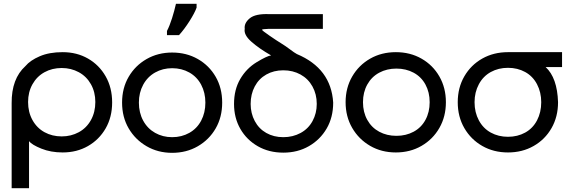

<svg xmlns="http://www.w3.org/2000/svg" viewBox="-20 -783 3002 1005"><path d="M567 -247Q567 -170 533 -111Q499 -52 440.5 -18.5Q382 15 308 15Q246 15 196.5 -5Q147 -25 132 -44V202H41V-243Q40 -371 113 -437Q138 -467 188 -488.5Q238 -510 308 -510Q382 -510 440.5 -476.5Q499 -443 533 -383.5Q567 -324 567 -247ZM479 -249Q479 -301 456 -342Q433 -383 392.5 -405Q352 -427 303 -427Q253 -427 213 -405Q173 -383 150 -342Q127 -301 127 -249Q127 -196 150 -154.5Q173 -113 213 -91Q253 -69 303 -69Q352 -69 392.5 -91Q433 -113 456 -154.5Q479 -196 479 -249Z M619 -246Q619 -322 653.5 -381Q688 -440 747.5 -474Q807 -508 881 -508Q956 -508 1015.5 -474Q1075 -440 1109 -381Q1143 -322 1143 -246Q1143 -170 1109 -111Q1075 -52 1015.5 -17.5Q956 17 881 17Q807 17 747.5 -17.5Q688 -52 653.5 -111Q619 -170 619 -246ZM1055 -246Q1055 -298 1033 -339.5Q1011 -381 971 -403.5Q931 -426 881 -426Q832 -426 792 -403.5Q752 -381 729.5 -339.5Q707 -298 707 -246Q707 -193 729.5 -151.5Q752 -110 792 -87.5Q832 -65 881 -65Q931 -65 971 -87.5Q1011 -110 1033 -151.5Q1055 -193 1055 -246ZM854 -621Q868 -648 880.5 -687.5Q893 -727 901 -763H1009V-743Q999 -715 972 -672.5Q945 -630 917 -599H854Z M1724 -246Q1724 -169 1690 -110.5Q1656 -52 1597 -18Q1538 16 1463 16Q1388 16 1329.5 -17.5Q1271 -51 1238 -108.5Q1205 -166 1205 -239Q1205 -314 1237.5 -369.5Q1270 -425 1323.5 -457.5Q1377 -490 1399 -493Q1336 -529 1295.5 -565Q1255 -601 1261 -632Q1257 -662 1287 -687Q1317 -712 1390 -709H1670V-632H1387Q1351 -631 1351.5 -627Q1352 -623 1390.5 -596.5Q1429 -570 1452 -556Q1475 -542 1498 -524.5Q1521 -507 1534 -500Q1713 -425 1724 -246ZM1638 -239Q1638 -290 1615.5 -330.5Q1593 -371 1553 -393Q1513 -415 1463 -415Q1413 -415 1374 -393Q1335 -371 1313.5 -330.5Q1292 -290 1292 -239Q1292 -190 1313.5 -149.5Q1335 -109 1374 -87Q1413 -65 1463 -65Q1513 -65 1553.5 -87Q1594 -109 1616 -149.5Q1638 -190 1638 -239Z M1789 -248Q1789 -323 1823.5 -382.5Q1858 -442 1917.5 -476Q1977 -510 2052 -510Q2127 -510 2186.5 -476Q2246 -442 2280 -382.5Q2314 -323 2314 -248Q2314 -173 2280 -113.5Q2246 -54 2186.5 -19.5Q2127 15 2052 15Q1977 15 1917.5 -19.5Q1858 -54 1823.5 -113.5Q1789 -173 1789 -248ZM2229 -248Q2229 -300 2207 -340.5Q2185 -381 2145 -402.5Q2105 -424 2055 -424Q2005 -424 1965 -402.5Q1925 -381 1902.5 -340.5Q1880 -300 1880 -248Q1880 -196 1902.5 -155.5Q1925 -115 1965 -93.5Q2005 -72 2055 -72Q2105 -72 2145 -93.5Q2185 -115 2207 -155.5Q2229 -196 2229 -248Z M2376 -248Q2376 -324 2410.5 -383.5Q2445 -443 2504.5 -476.5Q2564 -510 2639 -510Q2711 -510 2922 -510V-432H2836Q2897 -376 2901 -248Q2901 -172 2867 -112.5Q2833 -53 2773.5 -19Q2714 15 2639 15Q2564 15 2504.5 -19Q2445 -53 2410.5 -112.5Q2376 -172 2376 -248ZM2813 -248Q2813 -300 2791 -342Q2769 -384 2729 -406Q2689 -428 2639 -428Q2589 -428 2549 -406Q2509 -384 2486.5 -342Q2464 -300 2464 -248Q2464 -195 2486.5 -153Q2509 -111 2549 -89Q2589 -67 2639 -67Q2689 -67 2729 -89Q2769 -111 2791 -153Q2813 -195 2813 -248Z"/></svg>

Font: AtCorfu Sans
Style: AtCorfu Sans Regular
Weight: 400
Designer: Kostas Teopoulos
Foundry: Kostas Teopoulos
Version: Version 1.00 July 8, 2025, initial release